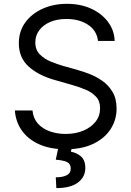

<svg xmlns="http://www.w3.org/2000/svg" viewBox="-20 -757 678 990"><path d="M318.4 12.7Q240.2 12.7 183.1 -12.5Q126 -37.6 93.5 -82.8Q61 -127.9 56.6 -187.5H147.5Q151.4 -146.5 175.5 -119.6Q199.7 -92.8 237.3 -79.6Q274.9 -66.4 318.4 -66.4Q368.7 -66.4 408.9 -83Q449.2 -99.6 472.7 -129.4Q496.1 -159.2 496.1 -199.2Q496.1 -235.4 475.6 -257.8Q455.1 -280.3 422.1 -294.4Q389.2 -308.6 350.6 -319.3L261.7 -344.7Q176.3 -369.1 126.7 -414.8Q77.1 -460.4 77.1 -534.2Q77.1 -595.2 110.1 -640.9Q143.1 -686.5 199.5 -711.9Q255.9 -737.3 325.2 -737.3Q395.5 -737.3 450.2 -712.2Q504.9 -687 537.1 -643.8Q569.3 -600.6 571.3 -545.9H485.4Q479 -599.6 433.8 -629.4Q388.7 -659.2 322.3 -659.2Q274.4 -659.2 238.3 -643.6Q202.1 -627.9 182.1 -600.6Q162.1 -573.2 162.1 -538.1Q162.1 -499.5 186 -475.8Q210 -452.1 242.9 -439Q275.9 -425.8 302.7 -418L376 -397.5Q404.3 -389.6 439.2 -376.5Q474.1 -363.3 506.6 -340.8Q539.1 -318.4 560.1 -283.4Q581.1 -248.5 581.1 -197.3Q581.1 -138.7 550.3 -91.1Q519.5 -43.5 460.9 -15.4Q402.3 12.7 318.4 12.7ZM282.2 -2.9H351.6L345.7 25.4Q373.5 29.8 396.7 48.8Q419.9 67.9 419.9 109.4Q419.9 155.3 382.1 184.1Q344.2 212.9 270.5 212.9L267.6 157.2Q300.8 157.7 322.8 147.2Q344.7 136.7 344.7 112.3Q344.7 87.9 326.4 78.9Q308.1 69.8 267.6 66.4Z"/></svg>

Font: GitLab Sans
Style: Regular
Weight: 400
Designer: Rasmus Andersson
Foundry: Modifications by GitLab B.V., manufactured by rsms
Version: Version 4.000;git-c8fb6b7